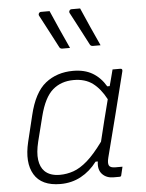

<svg xmlns="http://www.w3.org/2000/svg" viewBox="-57 -883 715 939"><g transform="rotate(-5 300.0 -413.5)"><path d="M222 -837Q242 -791 263.5 -742.5Q285 -694 306 -649H269Q258 -649 254 -657Q236 -692 223 -716.5Q210 -741 197.5 -765Q185 -789 169 -819Q166 -825 169.5 -831Q173 -837 180 -837ZM372 -837Q392 -791 413.5 -742.5Q435 -694 456 -649H419Q408 -649 404 -657Q386 -692 373 -716.5Q360 -741 347.5 -765Q335 -789 319 -819Q316 -825 319.5 -831Q323 -837 330 -837ZM311 -536Q367 -536 406 -513Q445 -490 471 -446H483Q488 -463 492.5 -481.5Q497 -500 504 -526H542Q554 -526 551 -513Q526 -411 499 -306Q472 -201 446 -99Q439 -72 445 -60Q451 -48 476 -48H511Q509 -39 506 -27Q503 -15 501 -6Q500 0 492 0H463Q428 0 407.5 -22Q387 -44 393 -84H382Q348 -39 302.5 -14.5Q257 10 202 10Q109 10 73.5 -49.5Q38 -109 62 -209L93 -337Q119 -447 175 -491.5Q231 -536 311 -536ZM128 -61Q154 -35 203 -35Q237 -35 270 -46.5Q303 -58 338.5 -89Q374 -120 417 -179Q429 -230 442 -281Q455 -332 468 -383Q440 -436 403 -463.5Q366 -491 310 -491Q248 -491 206.5 -455Q165 -419 142 -329L111 -206Q98 -153 103 -117Q108 -81 128 -61Z"/></g></svg>

Font: Recursive Sn Lnr St Lt
Style: Italic
Weight: 300
Italic angle: -15°
Version: Version 1.079;hotconv 1.0.112;makeotfexe 2.5.65598; ttfautoh